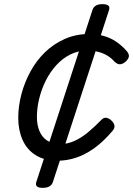

<svg xmlns="http://www.w3.org/2000/svg" viewBox="-20 -756 642 926"><path d="M259 19Q194 19 151.5 -8Q109 -35 88.5 -82Q68 -129 68 -187Q68 -243 83 -300.5Q98 -358 126.5 -410.5Q155 -463 196.5 -503.5Q238 -544 292 -568Q346 -592 410 -592Q448 -592 481 -582.5Q514 -573 541 -554.5Q568 -536 591 -510Q605 -493 601 -480.5Q597 -468 584 -457Q570 -446 557.5 -446Q545 -446 531 -460Q516 -477 496.5 -488.5Q477 -500 453.5 -506Q430 -512 401 -512Q356 -512 318.5 -493Q281 -474 251 -441Q221 -408 200.5 -366.5Q180 -325 169 -280Q158 -235 158 -192Q158 -153 170.5 -123.5Q183 -94 207.5 -78Q232 -62 269 -61Q305 -61 338.5 -76Q372 -91 404 -117.5Q436 -144 468 -177Q481 -191 495 -187.5Q509 -184 519 -173Q530 -162 532 -150Q534 -138 522 -124Q476 -70 431.5 -39Q387 -8 344 5.5Q301 19 259 19ZM186 150Q146 150 155 122L426 -708Q435 -736 474 -736Q515 -736 506 -708L235 122Q226 150 186 150Z"/></svg>

Font: Playwrite US Trad
Style: Regular
Weight: 400
Designer: Veronika Burian, José Scaglione
Foundry: TypeTogether
Version: Version 1.002